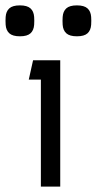

<svg xmlns="http://www.w3.org/2000/svg" viewBox="-70 -694 359 714"><path d="M154 0H82V-398H37L53 -470H154ZM-49 -602Q-50 -617 -49 -631Q-47.6 -651.8 -35.4 -662.9Q-23.2 -674 3.9 -674Q31 -674 43.3 -662.9Q55.6 -651.8 57 -631Q58 -617 57 -602Q55.6 -581.2 43.4 -570.1Q31.2 -559 4.1 -559Q-23 -559 -35.3 -570.1Q-47.6 -581.2 -49 -602ZM163 -602Q162 -617 163 -631Q164.4 -651.8 176.6 -662.9Q188.8 -674 215.9 -674Q243 -674 255.3 -662.9Q267.6 -651.8 269 -631Q270 -617 269 -602Q267.6 -581.2 255.4 -570.1Q243.2 -559 216.1 -559Q189 -559 176.7 -570.1Q164.4 -581.2 163 -602Z"/></svg>

Font: Kreadon
Style: Regular
Weight: 400
Designer: kohakuno
Foundry: StudioGnu
Version: Version 1.000;Glyphs 3.1.2 (3151)